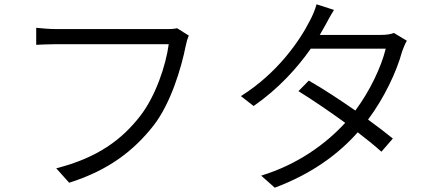

<svg xmlns="http://www.w3.org/2000/svg" viewBox="-20 -830 2040 891"><path d="M856 -665 802 -699C785 -695 767 -695 753 -695C709 -695 298 -695 245 -695C212 -695 175 -698 148 -701V-622C173 -623 205 -625 244 -625C298 -625 706 -625 763 -625C750 -527 702 -383 630 -291C546 -183 434 -98 241 -49L301 18C485 -40 602 -132 693 -248C772 -350 821 -512 842 -618C846 -637 850 -651 856 -665Z M1530 -784 1449 -810C1443 -786 1428 -752 1419 -736C1373 -644 1269 -491 1098 -384L1157 -338C1271 -417 1360 -515 1422 -604H1770C1749 -518 1696 -407 1629 -317C1557 -367 1481 -417 1413 -456L1365 -407C1431 -366 1509 -313 1582 -260C1491 -161 1360 -66 1192 -15L1255 41C1427 -23 1552 -116 1640 -216C1682 -184 1720 -153 1750 -126L1803 -187C1770 -214 1731 -244 1688 -275C1764 -377 1820 -496 1846 -591C1851 -605 1860 -628 1868 -641L1808 -677C1793 -671 1773 -668 1747 -668H1464L1488 -710C1498 -728 1514 -759 1530 -784Z"/></svg>

Font: Noto Sans JP DemiLight
Style: Regular
Weight: 350
Designer: Ryoko NISHIZUKA 西塚涼子 (kana, bopomofo & ideographs); Paul D. Hunt (Latin, Greek & Cyrillic); Sandoll Communications 산돌커뮤니
Foundry: Adobe
Version: Version 2.004;hotconv 1.0.118;makeotfexe 2.5.65603